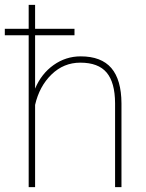

<svg xmlns="http://www.w3.org/2000/svg" viewBox="-34 -770 602 790"><path d="M272.5 -625H110.4V-405.3Q136.2 -466.8 186.5 -502.4Q236.8 -538.1 297.9 -538.1Q382.8 -538.1 424.1 -490Q465.3 -441.9 465.8 -344.7V0H439.5V-345.7Q439 -430.7 404.8 -471.4Q370.6 -512.2 296.4 -512.2Q228 -512.2 178 -463.6Q127.9 -415 110.4 -338.4V0H84V-625H-14.2V-651.4H84V-750H110.4V-651.4H272.5Z"/></svg>

Font: Roboto Thin
Style: Regular
Weight: 250
Designer: Google
Version: Version 2.134; 2016